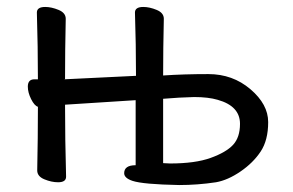

<svg xmlns="http://www.w3.org/2000/svg" viewBox="-20 -510 841 552"><path d="M469 -40Q541 -40 585.5 -56Q630 -72 650 -93.5Q670 -115 670 -154Q670 -205 606 -223Q579 -231 538 -231Q496 -230 449 -226V-41ZM495 22Q391 20 361 10Q337 2 337 -12Q337 -35 370 -35V-222L167 -209Q167 -109 170 -2Q170 14 147 14Q128 14 107.5 5.5Q87 -3 87 -20Q89 -114 89 -203Q79 -206 69.5 -225Q60 -244 60 -261Q60 -282 79 -282H89Q89 -375 86 -474Q86 -490 110 -490Q128 -490 148.5 -481.5Q169 -473 169 -456Q167 -365 167 -283L165 -282L371 -292Q371 -383 368 -474Q368 -490 392 -490Q410 -490 430.5 -481.5Q451 -473 451 -456Q449 -371 449 -293Q509 -297 579 -297Q649 -297 700 -253.5Q751 -210 751 -159Q751 -107 729.5 -74.5Q708 -42 671.5 -17Q635 8 601 14Q548 22 495 22Z"/></svg>

Font: LXGW WenKai Lite Medium
Style: Regular
Weight: 500
Designer: LXGW / Fontworks Inc.
Foundry: LXGW / Fontworks Inc.
Version: Version 1.511; March 25, 2025